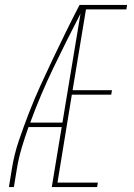

<svg xmlns="http://www.w3.org/2000/svg" viewBox="-20 -755 540 775"><path d="M16 0 28 -74Q37 -131 56 -187Q75 -243 96.5 -298.5Q118 -354 143 -409Q168 -464 194 -518.5Q220 -573 246.5 -627Q273 -681 301 -735H493L490 -717H327L273 -391H432L429 -373H270L212 -18H375L372 0H189L229 -242H95Q80 -200 67.5 -158Q55 -116 48 -73L36 0ZM232 -260 305 -700Q249 -592 196 -482Q143 -372 102 -260Z"/></svg>

Font: Iosevka Term Curly Thin
Style: Italic
Weight: 100
Italic angle: -9°
Designer: Belleve Invis
Foundry: Belleve Invis
Version: Version 32.3.0